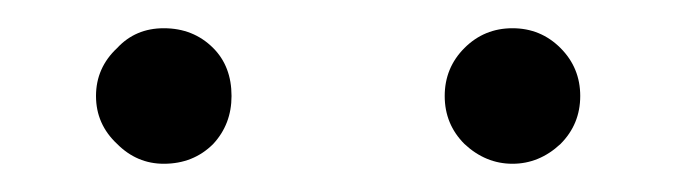

<svg xmlns="http://www.w3.org/2000/svg" viewBox="-20 -736 479 136"><path d="M96 -716Q76 -716 63 -702Q48 -688 48 -668Q48 -648 63 -634Q77 -620 96 -620Q117 -620 131 -634Q144 -648 144 -668Q144 -689 131 -702Q117 -716 96 -716ZM343 -716Q323 -716 309 -702Q295 -688 295 -668Q295 -648 309 -634Q324 -620 343 -620Q362 -620 377 -634Q391 -648 391 -668Q391 -688 377 -702Q363 -716 343 -716Z"/></svg>

Font: Unageo
Style: Regular
Weight: 400
Designer: Richard Sepsi
Foundry: Richard Sepsi
Version: Version 2.000